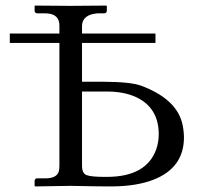

<svg xmlns="http://www.w3.org/2000/svg" viewBox="-20 -666 725 688"><path d="M273.9 -337.9V-71.8Q273.9 -44.9 290 -38.6Q307.6 -31.7 362.8 -32.2Q504.4 -32.2 540 -131.3Q548.8 -157.2 548.8 -185.1Q548.8 -280.3 466.8 -318.4Q424.3 -337.4 368.2 -337.9ZM273.9 -512.2V-373H353Q448.2 -372.6 485.8 -358.9Q607.4 -313.5 631.8 -229Q638.7 -203.1 639.2 -173.8Q639.2 -65.4 531.2 -22.5Q470.2 1.5 380.9 2Q331.5 2 289.6 1Q258.3 0 232.9 0L106 2L104 0V-19Q106 -26.4 111.8 -26.9H142.1Q184.1 -26.9 190.9 -52.7Q192.9 -62 192.9 -74.2V-512.2H15.1V-545.9H192.9V-574.2Q192.9 -613.8 151.4 -617.7Q145 -618.2 139.2 -618.2H111.8Q105 -620.1 104 -626V-645L106 -646Q106.9 -646 231.9 -645L360.8 -646L362.8 -645V-626Q360.8 -619.1 355 -618.2H329.1Q276.4 -613.8 273.9 -575.2V-545.9H537.1V-512.2Z"/></svg>

Font: Linux Libertine Display O
Style: Regular
Weight: 400
Designer: Philipp H. Poll
Foundry: Philipp H. Poll
Version: Version 5.0.9